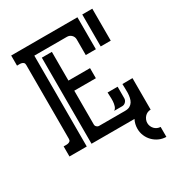

<svg xmlns="http://www.w3.org/2000/svg" viewBox="-192 -766 979 1060"><g transform="rotate(-30 298.0 -235.5)"><path d="M440.4 55.2Q440.4 25.9 453.6 0H179.7V-548.8H243.7V-365.7H381.3V-301.3H243.7V-85.9Q243.7 -77.1 250.2 -70.8Q256.8 -64.5 265.6 -64.5H430.7Q449.7 -64.5 461.4 -71Q473.1 -77.6 480 -88.6Q486.8 -99.6 489.7 -113.8Q492.7 -127.9 493.2 -143.1Q493.7 -158.2 492.9 -173.1Q492.2 -188 492.2 -200.2L556.2 -200.7H556.6V0Q545.4 0 535.6 4.4Q525.9 8.8 518.8 16.6Q511.7 24.4 507.6 34.4Q503.4 44.4 503.4 55.2Q503.4 66.4 507.6 76.2Q511.7 85.9 518.8 93.5Q525.9 101.1 535.6 105.5Q545.4 109.9 556.6 110.4V173.8Q532.2 173.3 511.2 163.8Q490.2 154.3 474.4 138.2Q458.5 122.1 449.5 100.8Q440.4 79.6 440.4 55.2ZM149.4 -579.1V0H39.1V-64.5Q45.4 -64.5 53.2 -64.2Q61 -64 68.1 -65.7Q75.2 -67.4 80.1 -71.8Q85 -76.2 85 -85.9V-557.6Q85 -566.9 80.1 -571.5Q75.2 -576.2 68.1 -577.9Q61 -579.6 53.2 -579.3Q45.4 -579.1 39.1 -579.1V-643.6H461.4V-439.9H397V-539.6Q397 -556.2 385.5 -567.6Q374 -579.1 357.4 -579.1ZM556.2 -643.6V-439.9H492.2V-643.6ZM378.9 -94.7Q389.6 -101.6 394 -115.5Q398.4 -129.4 399.2 -145.3Q399.9 -161.1 398.9 -176.3Q397.9 -191.4 397.9 -200.7H461.9V-127.4Q461.9 -114.3 452.4 -104.5Q442.9 -94.7 429.7 -94.7Z"/></g></svg>

Font: Isar CAT
Style: Regular
Weight: 400
Designer: Digitized by Peter Wiegel
Foundry: CAT-Fonts, Peter Wiegel
Version: Version 1.000; ttfautohint (v1.3)